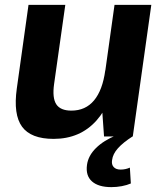

<svg xmlns="http://www.w3.org/2000/svg" viewBox="-20 -560 669 788"><path d="M202 -215Q194 -158 211 -132Q228 -106 273 -106Q331 -106 366 -148Q401 -190 412 -271L473 -346L465 -287Q444 -142 376.5 -66Q309 10 200 10Q107 10 70.5 -40Q34 -90 49 -197L97 -540H248ZM525 0H407L396 -154L450 -540H601ZM437 208Q384 208 357.5 184.5Q331 161 337 117Q342 79 374 47.5Q406 16 458 -5L524 0Q485 25 464 48.5Q443 72 440 97Q437 115 446.5 125.5Q456 136 475 136Q495 136 513 128L517 193Q501 200 480 204Q459 208 437 208Z"/></svg>

Font: Pathway Extreme SemiCondensed
Style: Bold Italic
Weight: 700
Width: 4
Italic angle: -8°
Version: Version 1.001;gftools[0.9.26]